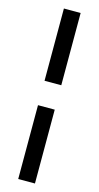

<svg xmlns="http://www.w3.org/2000/svg" viewBox="-133 -713 485 942"><g transform="rotate(15 109.5 -242.0)"><path d="M67 -675H152V-308H67ZM67 -184H152V191H67Z"/></g></svg>

Font: Grenze Gotisch SemiBold
Style: Regular
Weight: 600
Designer: Renata Polastri
Foundry: Omnibus-Type
Version: Version 1.001